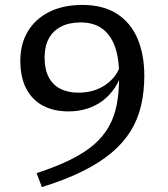

<svg xmlns="http://www.w3.org/2000/svg" viewBox="-20 -734 682 779"><path d="M150 25 128.5 -31.5Q208 -57.5 265.2 -85.8Q322.5 -114 360.8 -147Q399 -180 421.8 -220.5Q444.5 -261 454 -311.5Q463.5 -362 463.5 -425.5Q463.5 -498 445.8 -546.2Q428 -594.5 393.2 -618.8Q358.5 -643 308 -643Q260.5 -643 227.8 -626Q195 -609 178 -577.8Q161 -546.5 161 -501.5Q161 -452 178 -420.2Q195 -388.5 226 -373.2Q257 -358 298.5 -358Q326.5 -358 352 -364.5Q377.5 -371 399.5 -384.2Q421.5 -397.5 438.8 -416.8Q456 -436 466 -462L480.5 -457Q468.5 -412.5 446.8 -379.5Q425 -346.5 395.8 -324.8Q366.5 -303 331.5 -292.5Q296.5 -282 258 -282Q198.5 -282 154.8 -305Q111 -328 86.8 -373.8Q62.5 -419.5 62.5 -488Q62.5 -556 93.2 -607Q124 -658 180.5 -686Q237 -714 314.5 -714Q398.5 -714 454.5 -678Q510.5 -642 538 -577.2Q565.5 -512.5 565.5 -427Q565.5 -362 552.5 -306Q539.5 -250 510.2 -202.5Q481 -155 433 -114.5Q385 -74 315 -39.2Q245 -4.5 150 25Z"/></svg>

Font: Newsreader 7pt
Style: Regular
Weight: 400
Designer: Hugues Gentile
Foundry: Production Type
Version: Version 1.003